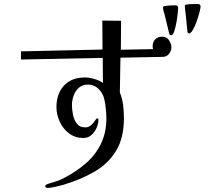

<svg xmlns="http://www.w3.org/2000/svg" viewBox="-20 -858 1040 942"><path d="M821 -625Q821 -609 809.5 -594Q798 -579 777 -579L571 -575L568 -404Q580 -375 584 -343Q588 -311 588 -279Q588 -181 549.5 -118Q511 -55 444 -16Q377 23 290 49Q274 53 251.5 58.5Q229 64 213 64Q209 64 205.5 61.5Q202 59 202 55Q202 50 207.5 47.5Q213 45 216 44Q236 38 254.5 32Q273 26 291 17Q353 -15 400.5 -56Q448 -97 475 -152Q502 -207 502 -279Q502 -302 498 -335.5Q494 -369 486 -389Q476 -412 457 -427.5Q438 -443 412 -443Q385 -443 367.5 -428Q350 -413 341.5 -389.5Q333 -366 333 -342Q333 -321 338 -295.5Q343 -270 357 -251.5Q371 -233 398 -233Q415 -233 427 -244Q439 -255 446 -266Q453 -277 456 -277Q463 -277 463 -272Q463 -252 454 -231Q445 -210 428.5 -195.5Q412 -181 389 -181Q349 -181 319 -203.5Q289 -226 273 -261Q257 -296 257 -333Q257 -398 294 -438Q331 -478 397 -478Q417 -478 443 -470.5Q469 -463 485 -451L484 -574L83 -566V-606L483 -615L482 -757L574 -756L573 -614L731 -617Q730 -621 729.5 -624Q729 -627 729 -631Q729 -652 741.5 -665Q754 -678 776 -678Q798 -678 809.5 -660Q821 -642 821 -625ZM854 -819Q854 -815 852 -794Q850 -773 845.5 -747.5Q841 -722 834.5 -703.5Q828 -685 820 -685Q814 -685 811 -690Q806 -712 800 -735.5Q794 -759 789 -781Q787 -791 783.5 -800.5Q780 -810 780 -821Q780 -827 786 -828Q797 -830 813 -831Q829 -832 841 -832Q854 -832 854 -819ZM964 -825Q964 -818 958.5 -797Q953 -776 944.5 -752Q936 -728 926 -711Q916 -694 908 -694Q906 -694 904 -696Q902 -698 900 -699L891 -788Q890 -798 888.5 -808Q887 -818 887 -828Q887 -835 893 -835Q905 -838 923 -838Q941 -838 953 -838Q964 -838 964 -825Z"/></svg>

Font: Kaisei Opti
Style: Regular
Weight: 400
Designer: Font-Kai, 金井和夫
Foundry: KAZUO KANAI
Version: Version 5.003